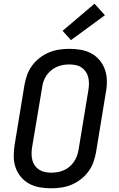

<svg xmlns="http://www.w3.org/2000/svg" viewBox="-20 -1006 640 1034"><path d="M255 8Q223 8 192.5 2.5Q162 -3 136.5 -17Q111 -31 92 -54Q73 -77 63.5 -105Q54 -133 54 -164.5Q54 -196 59 -227L112 -550Q117 -577 126.5 -603.5Q136 -630 153.5 -653.5Q171 -677 194.5 -695Q218 -713 245 -724Q272 -735 299.5 -739Q327 -743 354 -743Q386 -743 416.5 -737.5Q447 -732 472.5 -718Q498 -704 517 -681Q536 -658 545.5 -630Q555 -602 555.5 -570.5Q556 -539 550 -508L497 -185Q492 -158 482.5 -131.5Q473 -105 455.5 -81.5Q438 -58 414.5 -40Q391 -22 364.5 -11Q338 0 310 4Q282 8 255 8ZM256 -76Q273 -76 290 -79Q307 -82 323.5 -89Q340 -96 354 -108Q368 -120 378 -134.5Q388 -149 394 -165.5Q400 -182 403 -199L456 -521Q459 -539 459 -556.5Q459 -574 455 -590.5Q451 -607 441.5 -620.5Q432 -634 418.5 -643Q405 -652 387.5 -655.5Q370 -659 353 -659Q336 -659 319 -656Q302 -653 286 -646Q270 -639 255.5 -627Q241 -615 231 -600.5Q221 -586 215 -569.5Q209 -553 207 -536L153 -214Q150 -196 150 -178.5Q150 -161 154 -144.5Q158 -128 167.5 -114.5Q177 -101 191 -92Q205 -83 222 -79.5Q239 -76 256 -76ZM362 -790 317 -840 489 -986 545 -924Z"/></svg>

Font: Iosevka SS04 Md Ex Obl
Style: Regular
Weight: 500
Width: 7
Italic angle: -9°
Monospace: yes
Designer: Belleve Invis
Foundry: Belleve Invis
Version: Version 19.0.0; ttfautohint (v1.8.4)